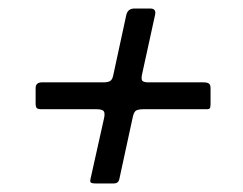

<svg xmlns="http://www.w3.org/2000/svg" viewBox="-20 -615 570 450"><path d="M328 -422H456.5Q465 -422 469.2 -419.5Q473.5 -417 473.5 -408V-371.5Q473.5 -365 472.2 -362Q471 -359 464.5 -359H316.5Q304.5 -359 299.2 -356Q294 -353 291.5 -342L259.5 -194.5Q257 -185 247 -185H204.5Q197 -185 193.8 -186.5Q190.5 -188 192 -195L224 -338.5Q226.5 -350.5 222.8 -354.8Q219 -359 206 -359H78Q68.5 -359 66 -361.8Q63.5 -364.5 63.5 -373.5V-408.5Q63.5 -422 78.5 -422H222.5Q233 -422 238.2 -425.2Q243.5 -428.5 245.5 -439L276 -580Q279.5 -595 295 -595H332.5Q346.5 -595 343.5 -580.5L313 -441Q310.5 -429.5 313.5 -425.8Q316.5 -422 328 -422Z"/></svg>

Font: Besley* Condensed Medium
Style: Italic
Weight: 500
Width: 3
Italic angle: -13°
Designer: Owen Earl
Foundry: indestructible type*
Version: Version 3.000; ttfautohint (v1.8.3)